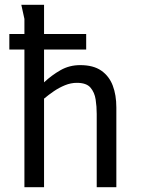

<svg xmlns="http://www.w3.org/2000/svg" viewBox="-20 -782 587 802"><path d="M164 -762V-438Q196 -468 233 -489Q270 -510 315 -510Q370 -510 403 -487Q436 -464 451 -424.5Q466 -385 466 -333V0H384V-306Q384 -337 379.5 -366.5Q375 -396 358 -416Q341 -436 301 -436Q276 -436 251.5 -426Q227 -416 205 -401Q183 -386 164 -370V0H82V-703L69 -762ZM19 -640H340V-575H19Z"/></svg>

Font: Rosario Light
Style: Regular
Weight: 400
Version: Version 1.101; ttfautohint (v1.8.1.43-b0c9)